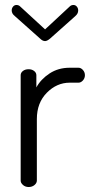

<svg xmlns="http://www.w3.org/2000/svg" viewBox="-20 -751 371 771"><path d="M27 -709Q27 -718 32.5 -724.5Q38 -731 46 -731Q55 -731 61 -725L161 -633L260 -725Q266 -731 275 -731Q283 -731 288.5 -724.5Q294 -718 294 -709Q294 -696 282 -686L181 -596Q169 -586 161 -586Q151 -586 141 -596L40 -686Q27 -696 27 -709ZM63 -26V-449Q63 -459 72 -466Q81 -473 95 -473Q108 -473 117 -466Q126 -459 126 -449V-400Q144 -433 179 -456Q214 -479 260 -479H295Q305 -479 313 -470Q321 -461 321 -449Q321 -437 313 -428Q305 -419 295 -419H260Q208 -419 168 -378.5Q128 -338 128 -273V-26Q128 -16 118.5 -8Q109 0 95 0Q82 0 72.5 -8Q63 -16 63 -26Z"/></svg>

Font: Terminal Dosis
Style: Regular
Weight: 400
Designer: Edgar Tolentino, Pablo Impallari, Igino Marini
Foundry: Edgar Tolentino, Pablo Impallari, Igino Marini
Version: Version 1.007